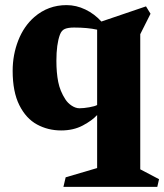

<svg xmlns="http://www.w3.org/2000/svg" viewBox="-20 -496 640 748"><path d="M218.3 12.2Q167 12.2 124.3 -11Q81.5 -34.2 55.4 -86.2Q29.3 -138.2 29.3 -220.2Q29.3 -282.2 51 -338.1Q72.8 -394 113.8 -429.7Q167.5 -476.1 239.3 -476.1Q276.9 -476.1 312.5 -459Q348.1 -441.9 375 -412.1L548.8 -471.2L566.4 -442.4L526.4 -362.8V163.6L599.6 202.1L592.8 231.9H227.1L235.8 194.8L358.4 158.7V-47.9Q338.9 -26.4 302.5 -7.1Q266.1 12.2 218.3 12.2ZM268.6 -388.7Q245.6 -388.7 232.7 -383.3Q219.7 -377.9 213.4 -360.8Q199.7 -323.7 199.7 -259.3Q199.7 -212.9 206.8 -177Q213.9 -141.1 234.4 -109.4Q244.1 -94.2 259.5 -84.2Q274.9 -74.2 289.6 -74.2Q305.7 -74.2 327.9 -78.1Q350.1 -82 358.4 -86.9V-380.4Q320.8 -388.7 268.6 -388.7Z"/></svg>

Font: Vesper Libre Heavy
Style: Regular
Weight: 900
Designer: Robert Keller & Kimya Gandhi
Foundry: Mota Italic
Version: Version 1.058